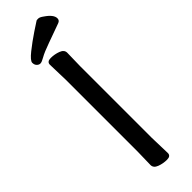

<svg xmlns="http://www.w3.org/2000/svg" viewBox="-305 -892 915 915"><g transform="rotate(-45 152.0 -435.0)"><path d="M284 -826Q284 -812 270 -807Q221 -789 173 -772Q125 -755 104.5 -743Q84 -731 74.5 -731Q65 -731 57 -739Q49 -747 49 -761Q49 -775 84 -803Q119 -831 161.5 -859.5Q204 -888 206.5 -889Q209 -890 218.5 -890Q228 -890 244 -878Q284 -851 284 -826ZM103 -18 105 -107V-589L102 -695Q102 -715 127.5 -715Q153 -715 177 -706Q201 -697 201 -677L199 -588V-106L202 0Q202 20 176.5 20Q151 20 127 11Q103 2 103 -18Z"/></g></svg>

Font: LXGW ZhenKai
Style: Regular
Weight: 400
Designer: LXGW / Fontworks Inc.
Foundry: LXGW / Fontworks Inc.
Version: Version 0.800;June 8, 2025